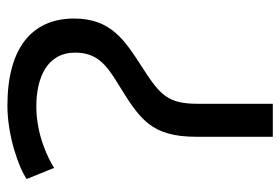

<svg xmlns="http://www.w3.org/2000/svg" viewBox="-139 -613 756 518"><g transform="rotate(-90 239.0 -354.0)"><path d="M218 -197C218 -278 239 -299 319 -350C390 -396 448 -433 448 -532C448 -647 367 -712 213 -712C131 -712 45 -681 15 -660L45 -586C72 -603 135 -634 211 -634C291 -634 356 -603 356 -530C356 -471 325 -446 271 -413C177 -355 129 -325 129 -202V4H218Z"/></g></svg>

Font: Repo
Style: Regular
Weight: 400
Designer: Stefan Peev
Foundry: Context Ltd
Version: Version 0.000